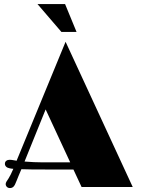

<svg xmlns="http://www.w3.org/2000/svg" viewBox="-20 -930 702 955"><path d="M166.5 -909.7H303.7L360.8 -771H285.6ZM8.3 -14.6Q8.3 -19.5 12 -26.4Q15.6 -33.2 22.5 -42.5Q27.3 -50.3 33.2 -61.8Q39.1 -73.2 46.4 -90.3Q41 -90.8 36.6 -91.3Q32.2 -91.8 28.3 -92.8Q17.1 -94.7 10.7 -100.8Q4.4 -106.9 4.4 -115.2Q4.4 -125 11.2 -130.1Q18.1 -135.3 28.3 -135.3Q30.8 -135.3 38.6 -134.5Q46.4 -133.8 58.6 -131.3L62.5 -130.4L306.2 -722.2L640.1 0H385.7L345.2 -86.9H208.5Q167 -86.9 137.7 -87.2Q108.4 -87.4 86.4 -88.4Q78.1 -68.4 72 -54.4Q65.9 -40.5 62.5 -30.8Q54.7 -9.3 47.6 -2Q40.5 5.4 29.3 5.4Q20 5.4 14.2 -0.5Q8.3 -6.3 8.3 -14.6ZM102.1 -126.5Q125.5 -124.5 148.7 -123.5Q171.9 -122.6 186 -122.6H329.1L207 -385.7Z"/></svg>

Font: Limelight
Style: Regular
Weight: 400
Designer: Nicole Fally with help from Eben Sorkin
Foundry: Nicole Fally with help from Eben Sorkin
Version: Version 1.002